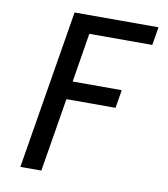

<svg xmlns="http://www.w3.org/2000/svg" viewBox="-82 -805 765 874"><g transform="rotate(10 300.0 -367.5)"><path d="M71 0 192 -735H580L566 -651H275L238 -424H465L451 -340H224L168 0Z"/></g></svg>

Font: Iosevka Medium Extended
Style: Italic
Weight: 500
Width: 7
Italic angle: -9°
Monospace: yes
Designer: Belleve Invis
Foundry: Belleve Invis
Version: Version 32.5.0; ttfautohint (v1.8.4)